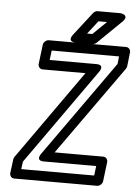

<svg xmlns="http://www.w3.org/2000/svg" viewBox="-58 -890 689 960"><g transform="rotate(5 286.0 -410.0)"><path d="M81 -25 86 -63 426 -543C426 -543 456 -581 409 -581H175L181 -629H519L515 -591L174 -111C174 -111 144 -73 191 -73H453L447 -25ZM28 0C27 11 35 25 50 25H466C477 25 492 15 494 0L506 -98C507 -109 499 -123 484 -123H240L559 -571C562 -575 563 -580 564 -584L572 -654C573 -665 565 -679 550 -679H162C151 -679 136 -669 134 -654L122 -556C121 -545 129 -531 144 -531H359L42 -83C39 -79 38 -74 37 -70ZM444 -795 376 -729H350L401 -795ZM520 -803C558 -840 507 -845 507 -845H393C385 -845 377 -841 371 -834L281 -718C250 -678 297 -679 297 -679H381C387 -679 396 -682 401 -687Z"/></g></svg>

Font: Falling Sky
Style: CondOuObl
Weight: 400
Designer: Paul D. Hunt
Foundry: Adobe Systems Incorporated
Version: Version 1.02